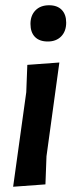

<svg xmlns="http://www.w3.org/2000/svg" viewBox="-20 -707 277 731"><path d="M167 -687Q198 -687 215 -669.5Q232 -652 232 -621Q232 -588 213 -568.5Q194 -549 162 -549Q130 -549 113 -566.5Q96 -584 96 -616Q96 -648 115 -667.5Q134 -687 167 -687ZM206 -469 157 -112 153 -5 30 4 80 -356 84 -460Z"/></svg>

Font: Alegreya Sans
Style: Bold Italic
Weight: 700
Italic angle: -7°
Designer: Juan Pablo del Peral
Foundry: Huerta Tipografica
Version: Version 2.007